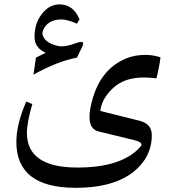

<svg xmlns="http://www.w3.org/2000/svg" viewBox="-20 -583 795 888"><path d="M360.9 -368.1 335.9 -316.5Q244 -299.1 134.8 -237.7L146.2 -316.5Q169.1 -327.3 191.3 -338.8Q139.7 -362.1 139.7 -412.1Q139.7 -481.7 181 -527.3Q212.5 -562.7 255.5 -562.7Q319 -562.7 347.8 -493.6L335.9 -473.5Q291.9 -493.1 262.5 -493.1Q209.3 -492.6 185.4 -455.6Q171.2 -433.3 179.4 -414.8Q193.5 -383.3 246.8 -370.8Q277.7 -363.2 331 -383.3Q376.1 -400.2 360.9 -368.1ZM337.4 191.9Q544.9 191.9 629.4 95.7Q634.3 90.3 634.3 85.4Q634.3 73.2 600.6 64.9L435.5 24.9Q394 14.6 394 -42.5Q394 -76.7 408.7 -127.4Q448.2 -263.7 561.5 -312Q602.5 -329.1 651.4 -329.1Q652.8 -329.1 653.8 -329.1Q688 -329.1 722.2 -317.9Q718.3 -280.8 703.6 -220.7L681.2 -222.7Q662.1 -224.6 645 -224.6Q554.7 -224.6 502.4 -175.3Q450.7 -127 443.8 -69.8L625.5 -24.4Q682.1 -10.3 682.1 42Q682.1 110.8 643.1 164.6Q553.2 285.6 330.6 285.6Q329.6 285.6 329.1 285.6Q55.7 285.2 55.7 73.7Q55.7 -9.3 101.6 -113.3L129.4 -101.6Q104.5 -16.1 104.5 31.2Q104.5 191.9 337.4 191.9Z"/></svg>

Font: Parastoo WOL
Style: WOL
Weight: 400
Foundry: Saber Rastikerdar (saber.rastikerdar@gmail.com)
Version: Version 1.0.0-alpha5